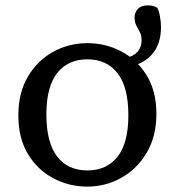

<svg xmlns="http://www.w3.org/2000/svg" viewBox="-20 -680 648 712"><path d="M304 12Q236 12 177.5 -19Q119 -50 83.5 -109Q48 -168 48 -252Q48 -336 83.5 -396Q119 -456 177.5 -488Q236 -520 304 -520Q372 -520 430.5 -489Q489 -458 524.5 -399.5Q560 -341 560 -258Q560 -175 524.5 -114.5Q489 -54 430.5 -21Q372 12 304 12ZM304 -48Q376 -48 416 -99Q456 -150 456 -252Q456 -357 416 -408.5Q376 -460 304 -460Q232 -460 192 -409Q152 -358 152 -256Q152 -151 192 -99.5Q232 -48 304 -48ZM445 -431V-465Q473 -470 489 -487Q505 -504 505 -531Q505 -549 498.5 -561Q492 -573 485.5 -585.5Q479 -598 479 -616Q479 -633 491 -646.5Q503 -660 528 -660Q539 -660 547 -658Q555 -656 563 -651Q569 -642 573 -620.5Q577 -599 577 -579Q577 -515 542 -476.5Q507 -438 445 -431Z"/></svg>

Font: Source Serif 4 Caption
Style: Regular
Weight: 400
Designer: Frank Grießhammer
Foundry: Adobe Systems Incorporated
Version: Version 4.004;hotconv 1.0.117;makeotfexe 2.5.65602